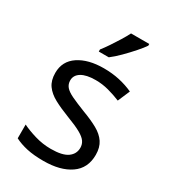

<svg xmlns="http://www.w3.org/2000/svg" viewBox="-189 -861 857 966"><g transform="rotate(30 239.5 -378.0)"><path d="M434 -148Q434 -70 376 -30Q318 10 220 10Q164 10 123.5 1Q83 -8 52 -24V-104Q84 -88 129.5 -74.5Q175 -61 222 -61Q289 -61 319 -82.5Q349 -104 349 -140Q349 -160 338 -176Q327 -192 298.5 -208Q270 -224 217 -244Q165 -264 128 -284Q91 -304 71 -332Q51 -360 51 -404Q51 -472 106.5 -509Q162 -546 252 -546Q301 -546 343.5 -536.5Q386 -527 423 -510L393 -440Q359 -454 322 -464Q285 -474 246 -474Q192 -474 163.5 -456.5Q135 -439 135 -409Q135 -387 148 -371.5Q161 -356 191.5 -341.5Q222 -327 273 -307Q324 -288 360 -268Q396 -248 415 -219.5Q434 -191 434 -148ZM388 -756Q376 -738 351 -709.5Q326 -681 297.5 -652.5Q269 -624 245 -606H187V-618Q202 -637 219.5 -663Q237 -689 254 -716.5Q271 -744 282 -766H388Z"/></g></svg>

Font: Noto Sans Khojki
Style: Regular
Weight: 400
Designer: Monotype Design Team
Foundry: Monotype Imaging Inc.
Version: Version 2.003; ttfautohint (v1.8.4.7-5d5b)